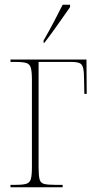

<svg xmlns="http://www.w3.org/2000/svg" viewBox="-20 -786 401 806"><path d="M163 -616Q186 -656 206 -694Q226 -732 243 -766H274V-756Q262 -739 243.5 -712.5Q225 -686 204.5 -657.5Q184 -629 166 -606H163ZM24 0V-10H44Q76 -10 90.5 -14.5Q105 -19 109.5 -34.5Q114 -50 114 -85V-451Q114 -485 109.5 -501Q105 -517 90.5 -521.5Q76 -526 45 -526H24V-536H343L344 -392H334L333 -449Q333 -484 329 -500.5Q325 -517 313 -521.5Q301 -526 278 -526H142V-85Q142 -50 146 -34Q150 -18 165 -14Q180 -10 213 -10H243V0Z"/></svg>

Font: Noto Serif Display Condensed Thin
Style: Regular
Weight: 100
Width: 3
Designer: Monotype Design Team
Foundry: Monotype Imaging Inc.
Version: Version 2.009